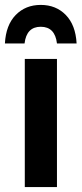

<svg xmlns="http://www.w3.org/2000/svg" viewBox="-21 -762 332 782"><path d="M80 0V-522H211V0ZM291 -585H211Q203 -653 145 -653Q87 -653 79 -585H-1Q3 -660 43 -701Q83 -742 145 -742Q207 -742 247 -701Q287 -660 291 -585Z"/></svg>

Font: Radio Canada SemiBold
Style: Regular
Weight: 600
Designer: Charles Daoud, Etienne Aubert Bonn, Alexandre Saumier Demers, Jacques Le Bailly
Foundry: Radio-Canada
Version: Version 2.104; ttfautohint (v1.8.4.7-5d5b);gftools[0.9.28.de